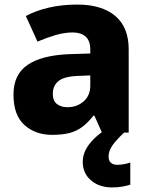

<svg xmlns="http://www.w3.org/2000/svg" viewBox="-20 -580 653 840"><path d="M318 -560Q425 -560 484 -510.5Q543 -461 543 -364V0H426L393 -74H389Q366 -45 341.5 -26Q317 -7 285.5 1.5Q254 10 208 10Q135 10 87 -33Q39 -76 39 -166Q39 -254 100.5 -296Q162 -338 281 -343L375 -346V-362Q375 -402 354.5 -420Q334 -438 298 -438Q262 -438 223 -426.5Q184 -415 144 -398L93 -510Q138 -534 195 -547Q252 -560 318 -560ZM324 -248Q261 -246 236 -225.5Q211 -205 211 -170Q211 -139 229 -125Q247 -111 275 -111Q317 -111 346 -136.5Q375 -162 375 -206V-250ZM455 105Q455 124 465.5 132.5Q476 141 493 141Q508 141 524 138Q540 135 550 131V228Q534 233 514.5 236.5Q495 240 470 240Q414 240 378 209Q342 178 342 128Q342 101 354.5 76Q367 51 392 26.5Q417 2 454 -21L523 0Q489 32 472 56Q455 80 455 105Z"/></svg>

Font: Noto Sans Cham ExtraBold
Style: Regular
Weight: 800
Version: Version 2.002